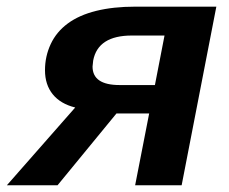

<svg xmlns="http://www.w3.org/2000/svg" viewBox="-56 -548 676 568"><path d="M288.6 -212.4 114.3 0H-35.6L166.5 -230Q123 -240.7 100.1 -269Q77.1 -297.4 77.1 -340.3Q77.1 -381.3 94 -417.5Q110.8 -453.6 144.5 -478.5Q178.2 -503.4 228.8 -515.9Q279.3 -528.3 343.3 -528.3H584L481.4 0H343.8L385.3 -212.4ZM430.7 -442.9H334Q233.9 -442.9 219.7 -369.1L217.8 -351.1Q217.8 -296.4 297.9 -296.4H402.3Z"/></svg>

Font: Cousine
Style: Bold Italic
Weight: 700
Italic angle: -12°
Monospace: yes
Designer: Steve Matteson
Foundry: Ascender Corporation
Version: Version 1.20